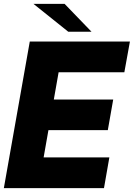

<svg xmlns="http://www.w3.org/2000/svg" viewBox="-21 -979 696 999"><path d="M520 0H-1L134 -763H655L626 -603H284L259 -461H568L540 -302H231L206 -160H548ZM315 -959 455 -814H334L153 -959Z"/></svg>

Font: Open Sauce Sans Black Italic
Style: Regular
Weight: 900
Italic angle: -10°
Designer: Alfredo Marco Pradil
Foundry: Creative Sauce Fz LLC
Version: Version 1.477